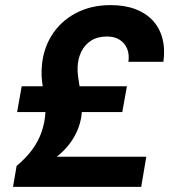

<svg xmlns="http://www.w3.org/2000/svg" viewBox="-20 -732 675 752"><path d="M31 0 45 -82Q81 -112 105.5 -145Q130 -178 143 -215.5Q156 -253 158 -293Q159 -314 156.5 -334.5Q154 -355 150.5 -374.5Q147 -394 144.5 -415Q142 -436 143 -459Q146 -534 181 -591Q216 -648 276 -680Q336 -712 413 -712Q468 -712 509.5 -696.5Q551 -681 578 -652Q605 -623 616 -582Q627 -541 620 -490H483Q487 -519 478 -541Q469 -563 449 -576Q429 -589 399 -589Q362 -589 337 -573Q312 -557 298.5 -529.5Q285 -502 284 -470Q283 -451 286 -430.5Q289 -410 292.5 -389Q296 -368 299 -346.5Q302 -325 301 -302Q299 -248 273 -200.5Q247 -153 202 -118H553L533 0ZM47 -293 65 -394H477L459 -293Z"/></svg>

Font: DM Sans 16pt Black
Style: Italic
Weight: 900
Italic angle: -10°
Version: Version 4.004;gftools[0.9.30]